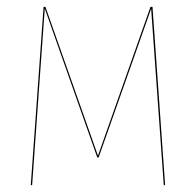

<svg xmlns="http://www.w3.org/2000/svg" viewBox="-20 -537 568 557"><path d="M422.4 -517.1 459 0H455.1L420.9 -478Q420.4 -487.3 418.5 -511.7L266.1 -80.1H262.2L109.9 -512.2Q107.9 -482.9 107.4 -478L73.2 0H69.3L106.4 -517.1H111.8L264.2 -85.4L416.5 -517.1Z"/></svg>

Font: Fira Sans Compressed Four
Style: Regular
Weight: 100
Width: 1
Designer: Carrois Corporate & Edenspiekermann AG
Foundry: Carrois Corporate GbR & Edenspiekermann AG
Version: Version 4.203;PS 004.203;hotconv 1.0.88;makeotf.lib2.5.64775